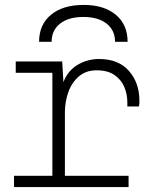

<svg xmlns="http://www.w3.org/2000/svg" viewBox="-20 -761 640 781"><path d="M37 0V-46H193V-465H44V-511H233L238 -427Q256 -474 296 -497.5Q336 -521 383 -521Q462 -521 504.5 -472.5Q547 -424 547 -352V-342Q547 -337 545 -328H498V-344Q498 -378 485.5 -407.5Q473 -437 445.5 -456Q418 -475 373 -475Q329 -475 300 -449.5Q271 -424 257.5 -385Q244 -346 244 -304V-46H503V0ZM139 -591Q139 -661 187.5 -701Q236 -741 320 -741Q403 -741 451 -701Q499 -661 499 -591H448Q448 -638 413.5 -665Q379 -692 319 -692Q259 -692 224.5 -665Q190 -638 190 -591Z"/></svg>

Font: Chivo Mono Medium Thin
Style: Regular
Weight: 250
Monospace: yes
Version: Version 1.008